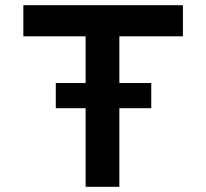

<svg xmlns="http://www.w3.org/2000/svg" viewBox="-20 -720 795 740"><path d="M195 -303V-400H563V-303ZM310 0V-580H70V-700H685V-580H440V0Z"/></svg>

Font: Lexend Giga Medium
Style: Regular
Weight: 500
Designer: Bonnie Shaver-Troup, Thomas Jockin
Foundry: Lexend
Version: Version 1.007